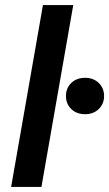

<svg xmlns="http://www.w3.org/2000/svg" viewBox="-20 -740 432 760"><path d="M24 0 150 -720H270L144 0ZM317 -288Q283 -288 262 -308.5Q241 -329 241 -360Q241 -391 262 -411.5Q283 -432 317 -432Q350 -432 371 -411.5Q392 -391 392 -360Q392 -329 371 -308.5Q350 -288 317 -288Z"/></svg>

Font: DM Sans 12pt SemiBold
Style: Italic
Weight: 600
Italic angle: -10°
Version: Version 4.004;gftools[0.9.30]